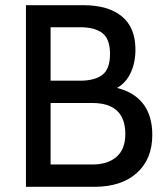

<svg xmlns="http://www.w3.org/2000/svg" viewBox="-20 -720 637 740"><path d="M567 -200Q567 -107 507.5 -53.5Q448 0 344 0H80V-700H301Q397 -700 449.5 -657Q502 -614 502 -529Q502 -479 484 -440Q466 -401 431 -381Q497 -365 532 -319.5Q567 -274 567 -200ZM175 -409H289Q345 -409 374.5 -431.5Q404 -454 404 -512Q404 -570 374.5 -592.5Q345 -615 289 -615H175ZM463 -203Q463 -323 336 -323H175V-86H336Q395 -86 429 -115.5Q463 -145 463 -203Z"/></svg>

Font: Cabin
Style: Regular
Weight: 400
Designer: Pablo Impallari
Foundry: Pablo Impallari. http://www.impallari.com Igino Marini. http://www.ikern.com
Version: Version 2.001